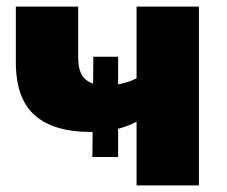

<svg xmlns="http://www.w3.org/2000/svg" viewBox="-20 -562 687 582"><path d="M260 -86 263 -390H338V-86ZM406 -200Q379 -183 341.5 -172.5Q304 -162 255 -162Q143 -162 85.5 -212.5Q28 -263 28 -374V-542H217V-387Q217 -341 238.5 -322Q260 -303 300 -303Q330 -303 357 -310.5Q384 -318 406 -331ZM394 0V-542H583V0Z"/></svg>

Font: MOST Montserrat ExtraBold
Style: Regular
Weight: 800
Designer: Julieta Ulanovsky
Foundry: Julieta Ulanovsky
Version: Version 8.000;March 11, 2024;FontCreator 15.0.0.2926 64-bit